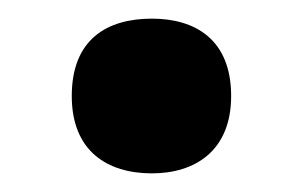

<svg xmlns="http://www.w3.org/2000/svg" viewBox="-20 -455 325 206"><path d="M57 -352C57 -293 95 -269 143 -269C189 -269 228 -293 228 -352C228 -413 189 -435 143 -435C95 -435 57 -413 57 -352Z"/></svg>

Font: Noto Sans Arabic UI
Style: Bold
Weight: 700
Designer: Monotype Design Team, Nadine Chahine and Nizar Qandah
Foundry: Monotype Imaging Inc.
Version: Version 2.010